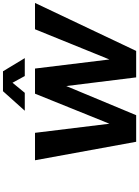

<svg xmlns="http://www.w3.org/2000/svg" viewBox="163 -1126 962 1329"><g transform="rotate(-90 644.5 -461.0)"><path d="M200.2 -700.2H390.1L453.1 -185.1L661.1 -700.2H835L897.9 -185.1L1106.9 -700.2H1289.1L957 0H773.9L713.9 -483.9L512.2 0H328.1ZM543 -771 678.2 -921.9H815.9L907.2 -771H783.2L736.8 -856L667 -771Z"/></g></svg>

Font: Trueno
Style: Bold Italic
Weight: 700
Designer: Julieta Ulanovsky
Foundry: Julieta Ulanovsky
Version: Version 3.001b | FøM Fix